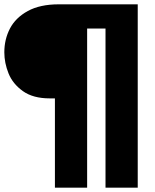

<svg xmlns="http://www.w3.org/2000/svg" viewBox="-28 -762 716 888"><path d="M202 -307Q125 -307 78 -340.5Q31 -374 11.5 -422.5Q-8 -471 -8 -520Q-8 -580 18 -630Q44 -680 100.5 -711Q157 -742 244 -742H609V106H460V-630H375V106H226V-307Z"/></svg>

Font: #9Slide03 Montserrat ExtraBold
Style: Regular
Weight: 800
Designer: Julieta Ulanovsky
Foundry: Julieta Ulanovsky
Version: Version 6.001